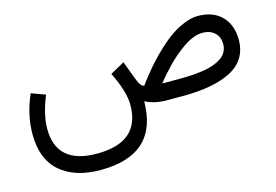

<svg xmlns="http://www.w3.org/2000/svg" viewBox="-84 -542 1392 967"><g transform="rotate(-15 611.5 -58.5)"><path d="M1093.3 -200.7Q1093.3 -238.8 1069.1 -260.5Q1044.9 -282.2 1005.9 -282.2Q982.4 -282.2 955.6 -271.5Q928.7 -260.7 904.3 -243.4Q879.9 -226.1 855.7 -205.6Q831.5 -185.1 812 -164.3Q792.5 -143.6 777.3 -126.5Q762.2 -109.4 753.9 -98.6L745.6 -87.9H835Q870.1 -87.9 900.1 -89.8Q930.2 -91.8 960.4 -96.4Q990.7 -101.1 1013.9 -109.4Q1037.1 -117.7 1055.4 -129.9Q1073.7 -142.1 1083.5 -160.2Q1093.3 -178.2 1093.3 -200.7ZM335.9 252.9Q199.7 252.9 123.8 186.5Q47.9 120.1 47.9 -8.8Q47.9 -111.3 92.8 -211.9L165.5 -185.1Q126.5 -89.4 126.5 -17.1Q126.5 168.5 337.4 168.5Q562.5 168.5 562.5 -25.9Q562.5 -94.7 510.3 -200.7L584 -241.7L623.5 -137.7Q637.7 -102.1 655.3 -100.6Q659.2 -106.4 666.3 -116Q673.3 -125.5 695.8 -153.6Q718.3 -181.6 741.5 -207Q764.6 -232.4 798.3 -263.7Q832 -294.9 864.3 -317.1Q896.5 -339.4 934.3 -354.7Q972.2 -370.1 1005.9 -370.1Q1084.5 -370.1 1129.6 -324.5Q1174.8 -278.8 1174.8 -200.7Q1174.8 -147.5 1150.1 -108.4Q1125.5 -69.3 1079.1 -45.9Q1032.7 -22.5 970.5 -11.2Q908.2 0 828.6 0H747.6Q681.2 0 634.3 -24.9Q632.8 252 335.9 252.9Z"/></g></svg>

Font: Samim FD-WOL
Style: FD-WOL
Weight: 400
Foundry: DejaVu fonts team - Redesigned by Saber Rastikerdar
Version: Version 4.0.0